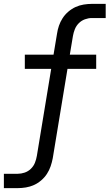

<svg xmlns="http://www.w3.org/2000/svg" viewBox="-46 -755 566 990"><path d="M-26 215V141H46Q63 141 81 135Q99 129 113 115.5Q127 102 134 84.5Q141 67 144 49L218 -400H82V-473H230L248 -581Q251 -602 258 -622.5Q265 -643 277 -661.5Q289 -680 306.5 -695Q324 -710 344 -719Q364 -728 385.5 -731.5Q407 -735 427 -735H499V-662H427Q410 -662 392 -655.5Q374 -649 360.5 -635.5Q347 -622 340 -604.5Q333 -587 330 -569L314 -473H450V-400H302L226 61Q222 82 215 102.5Q208 123 196 141.5Q184 160 166.5 175Q149 190 129 199Q109 208 87.5 211.5Q66 215 46 215Z"/></svg>

Font: Iosevka Aile Oblique
Style: Regular
Weight: 400
Italic angle: -9°
Designer: Belleve Invis
Foundry: Belleve Invis
Version: Version 31.1.0; ttfautohint (v1.8.4)